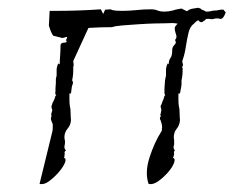

<svg xmlns="http://www.w3.org/2000/svg" viewBox="-20 -504 602 495"><path d="M82 -30 115 -165Q116 -169 116 -175V-184Q115 -186 114 -188.5Q113 -191 112 -194Q110 -199 113 -205Q112 -206 112 -210L115 -220L113 -226Q112 -229 113.5 -232.5Q115 -236 116 -240Q119 -245 120.5 -249Q122 -253 123 -257L125 -258Q121 -263 123 -267V-276L124 -290Q124 -294 124 -298Q124 -302 125 -305L126 -309Q126 -317 126 -324Q126 -331 130 -340Q130 -340 131 -340Q132 -340 134 -338Q134 -349 135 -360Q136 -371 136 -386Q136 -394 145.5 -394Q155 -394 150 -401Q153 -404 153 -409L141 -406L117 -412Q113 -418 110.5 -424.5Q108 -431 106 -438L108 -476H126Q155 -476 183 -477Q211 -478 240 -480L246 -468L251 -479L265 -480Q271 -477 279.5 -476.5Q288 -476 294 -476Q304 -476 313 -476.5Q322 -477 332 -478Q341 -479 350 -479.5Q359 -480 369 -480Q379 -480 386 -477Q394 -474 403 -474Q414 -474 426 -477Q431 -479 437 -480Q443 -481 448 -482L462 -475Q468 -480 475.5 -481.5Q483 -483 491 -484Q498 -482 498.5 -480.5Q499 -479 506 -477L511 -474Q520 -474 524.5 -475.5Q529 -477 538 -477Q550 -480 556 -479L562 -472Q555 -453 547 -455.5Q539 -458 530 -455Q526 -454 521.5 -455Q517 -456 512 -455Q511 -456 509.5 -453Q508 -450 506 -451Q499 -442 491 -452Q484 -448 480 -443Q470 -436 466 -419.5Q462 -403 459 -383Q456 -363 450 -347V-345L452 -336Q448 -330 451 -328Q451 -321 450.5 -313.5Q450 -306 448 -297V-295Q448 -291 448 -287.5Q448 -284 447 -279L444 -263H440Q440 -255 440 -246.5Q440 -238 441 -231Q443 -224 443 -214.5Q443 -205 444 -194Q443 -181 435.5 -172Q428 -163 428 -149Q429 -145 429 -140.5Q429 -136 429 -131Q425 -122 431 -116Q427 -113 429 -107Q427 -98 426 -97Q433 -95 428.5 -83.5Q424 -72 412.5 -59Q401 -46 387.5 -36.5Q374 -27 363 -30Q353 -59 365.5 -98Q378 -137 396 -165Q398 -168 397.5 -170.5Q397 -173 398 -175L397 -184L394 -194Q390 -199 395 -205Q392 -208 394 -210L396 -220L395 -226Q393 -229 395 -232.5Q397 -236 398 -240Q403 -251 404 -257L406 -258Q403 -264 404 -267V-276L405 -290Q405 -297 407 -305L408 -309Q408 -317 408 -324Q408 -331 412 -340Q412 -340 413 -340Q414 -340 415 -338Q415 -349 419.5 -354.5Q424 -360 424 -375Q424 -383 430 -388.5Q436 -394 431 -401Q435 -404 435 -411Q434 -414 432 -421.5Q430 -429 431 -430Q428 -433 438 -443Q428 -445 422 -444.5Q416 -444 407 -444Q398 -444 379 -443.5Q360 -443 337.5 -441.5Q315 -440 296 -438.5Q277 -437 269 -434Q254 -434 238.5 -433.5Q223 -433 208 -432L169 -347V-345L170 -336Q168 -329 169 -328Q169 -321 168.5 -313.5Q168 -306 166 -297L167 -295Q169 -291 167.5 -287.5Q166 -284 165 -279L163 -263H159Q159 -255 159 -246.5Q159 -238 160 -231Q162 -224 162 -214.5Q162 -205 163 -194Q162 -181 154 -172Q146 -163 146 -149Q147 -145 147.5 -140.5Q148 -136 147 -131Q144 -122 150 -116Q145 -113 147 -107Q146 -103 146 -100.5Q146 -98 145 -97Q152 -95 147 -83.5Q142 -72 130.5 -59Q119 -46 106 -36.5Q93 -27 82 -30Z"/></svg>

Font: Water Brush
Style: Regular
Weight: 400
Designer: Robert E. Leuschke
Foundry: Robert E. Leuschke
Version: Version 1.010; ttfautohint (v1.8.4.7-5d5b)